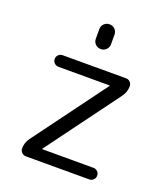

<svg xmlns="http://www.w3.org/2000/svg" viewBox="-136 -855 806 927"><g transform="rotate(20 267.5 -391.5)"><path d="M105.5 -542H431.6Q443.4 -542 452.1 -533.2Q460.9 -524.4 460.9 -511.7Q460.9 -482.4 443.4 -458L168 -85Q167 -84 167 -83Q167 -82 168 -82H431.6Q443.4 -82 452.1 -73.2Q460.9 -64.5 460.9 -52.2Q460.9 -40 452.1 -31.2Q443.4 -22.5 431.6 -22.5H105.5Q92.8 -22.5 84 -31.2Q75.2 -40 75.2 -52.7Q75.2 -82 92.8 -106.4L368.2 -479.5Q369.1 -480.5 369.1 -481.4Q369.1 -482.4 368.2 -482.4H105.5Q92.8 -482.4 84 -491.2Q75.2 -500 75.2 -512.2Q75.2 -524.4 84 -533.2Q92.8 -542 105.5 -542ZM228.5 -671.9V-720.7Q228.5 -737.3 239.7 -748.5Q251 -759.8 267.6 -759.8Q284.2 -759.8 295.4 -748.5Q306.6 -737.3 306.6 -720.7V-671.9Q306.6 -655.3 295.4 -644Q284.2 -632.8 267.6 -632.8Q251 -632.8 239.7 -644Q228.5 -655.3 228.5 -671.9Z"/></g></svg>

Font: Gen Jyuu Gothic Normal
Style: Regular
Weight: 300
Designer: [Source Han Sans]
Ryoko NISHIZUKA  (kana & ideographs); Paul D. Hunt (Latin, Greek & Cyrillic); Wenlong ZHANG  (bopomofo
Version: Version 1.002.20150607